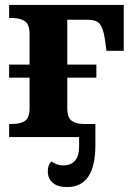

<svg xmlns="http://www.w3.org/2000/svg" viewBox="-20 -556 548 779"><path d="M17 0V-53H29Q64 -53 82 -66Q100 -79 100 -118V-241H17V-294H100V-416Q100 -459 79.5 -471Q59 -483 29 -483H17V-536H482V-350H412L405 -400Q399 -440 385.5 -458Q372 -476 333 -476H253V-294H371V-241H253V-118Q253 -78 271.5 -65.5Q290 -53 318 -53H367V33Q367 203 252 203Q215 203 194.5 186Q174 169 174 139Q174 113 188 99Q199 106 210.5 110.5Q222 115 238 115Q267 115 284 96.5Q301 78 301 37V0Z"/></svg>

Font: Noto Serif
Style: Bold
Weight: 700
Designer: Monotype Design Team
Foundry: Monotype Imaging Inc.
Version: Version 2.014